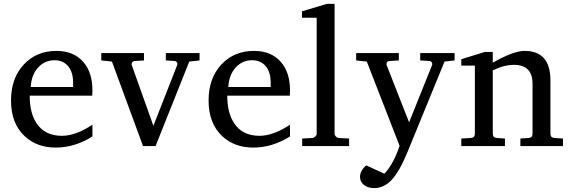

<svg xmlns="http://www.w3.org/2000/svg" viewBox="-20 -757 2963 995"><path d="M459 -49.8Q366.7 7.8 269 7.8Q170.9 7.8 107.9 -51.3Q37.1 -117.2 37.1 -235.8Q37.1 -351.6 103 -422.4Q168.9 -493.2 272 -493.2Q362.3 -493.2 412.1 -435.5Q459 -381.3 459 -289.1Q459 -270 458 -261.2H133.8Q133.8 -172.9 168.9 -119.1Q211.9 -53.2 300.8 -53.2Q372.6 -53.2 459 -110.8ZM358.9 -306.2V-328.1Q358.9 -380.4 335.4 -411.1Q309.6 -444.8 262.2 -444.8Q211.9 -444.8 177.5 -407.2Q143.1 -369.6 139.2 -306.2Z M1014.2 -443.8 960.9 -438 786.1 0H721.2L560.1 -438L504.9 -443.8V-481.9H726.1V-443.8L678.2 -440.9Q669.9 -440.4 665 -433.8Q660.2 -427.2 663.1 -418.9L774.9 -105L897.9 -418.9Q900.9 -426.8 896.7 -433.6Q892.6 -440.4 884.3 -440.9L839.4 -443.8V-481.9H1014.2Z M1482.9 -49.8Q1390.6 7.8 1293 7.8Q1194.8 7.8 1131.8 -51.3Q1061 -117.2 1061 -235.8Q1061 -351.6 1127 -422.4Q1192.9 -493.2 1295.9 -493.2Q1386.2 -493.2 1436 -435.5Q1482.9 -381.3 1482.9 -289.1Q1482.9 -270 1481.9 -261.2H1157.7Q1157.7 -172.9 1192.9 -119.1Q1235.8 -53.2 1324.7 -53.2Q1396.5 -53.2 1482.9 -110.8ZM1382.8 -306.2V-328.1Q1382.8 -380.4 1359.4 -411.1Q1333.5 -444.8 1286.1 -444.8Q1235.8 -444.8 1201.4 -407.2Q1167 -369.6 1163.1 -306.2Z M1789.1 0H1545.9V-39.1L1599.1 -42Q1606 -42.5 1613.5 -49.3Q1621.1 -56.2 1621.1 -63V-665H1544.9V-698.2L1672.9 -736.8H1713.9V-63Q1713.9 -56.2 1720.9 -49.3Q1728 -42.5 1734.9 -42L1789.1 -39.1Z M2335.9 -443.8 2283.7 -438 2091.8 30.8Q2048.3 136.7 2005.9 179.2Q1967.3 217.8 1918.9 217.8Q1885.3 217.8 1864.7 200.2Q1845.7 184.1 1845.7 160.2Q1845.7 127 1877.9 100.1L1971.7 143.1Q2017.1 97.7 2050.8 -1L1880.9 -438L1825.7 -443.8V-481.9H2046.9V-443.8L1999 -440.9Q1982.9 -439.9 1982.9 -424.8Q1982.9 -421.9 1983.9 -418.9L2100.1 -123L2218.8 -418.9Q2221.7 -426.3 2217.5 -433.3Q2213.4 -440.4 2205.1 -440.9L2157.7 -443.8V-481.9H2335.9Z M2897.5 0H2676.8V-39.1L2718.8 -42Q2739.7 -43.5 2739.7 -64V-323.2Q2739.7 -420.9 2643.6 -420.9Q2591.3 -420.9 2533.7 -392.1V-64Q2533.7 -43.5 2554.7 -42L2596.7 -39.1V0H2370.6V-39.1L2419.9 -42Q2440.9 -43.5 2440.9 -64V-417H2370.6V-450.2L2492.7 -487.8H2533.7V-432.1Q2640.6 -493.2 2698.7 -493.2Q2832.5 -493.2 2832.5 -339.8V-64Q2832.5 -43.5 2853.5 -42L2897.5 -39.1Z"/></svg>

Font: Ezra SIL SR
Style: Regular
Weight: 400
Designer: Development by SIL's NRSI team. OpenType tables by Ralph Hancock ( hancock@dircon.co.uk ).
Foundry: Development by SIL's NRSI team.
Version: Version 2.51; 2007